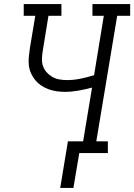

<svg xmlns="http://www.w3.org/2000/svg" viewBox="-20 -755 662 947"><path d="M277 172 315 -58H390L434 -323Q400 -314 366.5 -308Q333 -302 300 -302Q279 -302 258.5 -305Q238 -308 219 -315Q200 -322 183.5 -333Q167 -344 154.5 -359Q142 -374 133.5 -392.5Q125 -411 122.5 -431Q120 -451 122 -472.5Q124 -494 127 -515L154 -677H97V-735H283V-677H219L191 -505Q188 -486 187 -466.5Q186 -447 192 -429.5Q198 -412 210 -398.5Q222 -385 237.5 -376Q253 -367 271.5 -363.5Q290 -360 310 -360Q344 -360 377.5 -367Q411 -374 444 -384L492 -677H436V-735H622V-677H558L455 -58H512V0H371L342 172Z"/></svg>

Font: Iosevka Curly Slab LtExObl
Style: Regular
Weight: 300
Width: 7
Italic angle: -9°
Monospace: yes
Designer: Belleve Invis
Foundry: Belleve Invis
Version: Version 11.1.0; ttfautohint (v1.8.3)